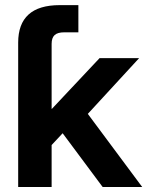

<svg xmlns="http://www.w3.org/2000/svg" viewBox="-20 -748 589 768"><path d="M52.7 -410.6V-577.6Q52.7 -652.3 94.2 -689.9Q135.7 -727.5 219.2 -727.5Q243.2 -727.5 262 -727.5Q280.8 -727.5 293.5 -727.5V-618.7Q285.2 -618.7 268.1 -618.7Q251 -618.7 236.8 -618.7Q210.4 -618.7 198.5 -607.7Q186.5 -596.7 186.5 -572.8V-410.6ZM174.3 -154.8V-312.5H187.5L378.4 -515.6H536.6L300.3 -258.8H271.5ZM52.7 0V-515.6H186.5V0ZM390.6 0 220.2 -229 309.1 -322.3 548.8 0Z"/></svg>

Font: Inter Cardless Display
Style: Bold
Weight: 700
Designer: Rasmus Andersson
Foundry: rsms
Version: Version 4.001;git-9221beed3